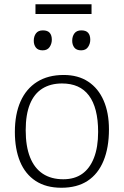

<svg xmlns="http://www.w3.org/2000/svg" viewBox="-20 -870 583 904"><path d="M269 14Q197 14 148 -18Q99 -50 74.5 -109Q50 -168 50 -249Q50 -332 76.5 -392Q103 -452 154.5 -484.5Q206 -517 280 -517Q348 -517 395.5 -485.5Q443 -454 468 -396.5Q493 -339 493 -261Q493 -175 467.5 -113Q442 -51 392.5 -18.5Q343 14 269 14ZM278 -26Q331 -26 367 -51.5Q403 -77 422.5 -127Q442 -177 442 -249Q442 -306 431 -349Q420 -392 398.5 -420.5Q377 -449 345.5 -463Q314 -477 272 -477Q218 -477 179.5 -453Q141 -429 121 -380Q101 -331 101 -257Q101 -181 121.5 -129.5Q142 -78 181.5 -52Q221 -26 278 -26ZM362 -633Q340 -633 330 -646Q320 -659 320 -678Q320 -699 330.5 -713Q341 -727 363 -727Q385 -727 395 -715.5Q405 -704 405 -683Q405 -664 394.5 -648.5Q384 -633 362 -633ZM181 -633Q159 -633 149 -646Q139 -659 139 -678Q139 -699 149.5 -713Q160 -727 182 -727Q204 -727 214 -715.5Q224 -704 224 -683Q224 -664 213.5 -648.5Q203 -633 181 -633ZM147 -804V-850H411V-804Z"/></svg>

Font: Literata ExtraLight
Style: Regular
Weight: 250
Designer: Latin by Veronika Burian and Jose Scaglione. Greek by Irene Vlachou. Cyrillic by Vera Evstafieva.
Foundry: TypeTogether
Version: Version 3.103;gftools[0.9.29]